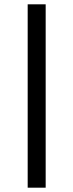

<svg xmlns="http://www.w3.org/2000/svg" viewBox="-20 -770 340 890"><path d="M108.3 100H191.7V-750H108.3Z"/></svg>

Font: Boon Medium
Style: Regular
Weight: 500
Designer: Sungsit Sawaiwan
Foundry: FontUni
Version: Version 2.0